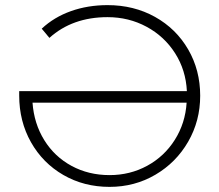

<svg xmlns="http://www.w3.org/2000/svg" viewBox="-20 -725 856 750"><path d="M55 -352V-369H710Q706 -451 664 -517Q622 -583 552.5 -620.5Q483 -658 400 -658Q263 -658 173 -577L143 -613Q191 -658 257 -681.5Q323 -705 400 -705Q503 -705 585.5 -659Q668 -613 715 -532Q762 -451 762 -351Q762 -253 715 -171.5Q668 -90 587 -42.5Q506 5 408 5Q308 5 227.5 -41.5Q147 -88 101 -169.5Q55 -251 55 -352ZM408 -41Q488 -41 555 -77.5Q622 -114 663 -179Q704 -244 709 -324H107Q113 -242 153 -177.5Q193 -113 259.5 -77Q326 -41 408 -41Z"/></svg>

Font: Goldbeck Next Light
Style: Regular
Weight: 300
Designer: Julieta Ulanovsky
Foundry: Julieta Ulanovsky
Version: Version 7.200